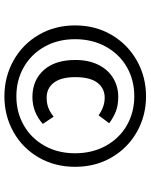

<svg xmlns="http://www.w3.org/2000/svg" viewBox="72 -860 667 850"><g transform="rotate(90 405.0 -434.5)"><path d="M718 -434Q718 -344 676.5 -272.5Q635 -201 563.5 -161Q492 -121 406 -121Q320 -121 248 -161Q176 -201 134 -272.5Q92 -344 92 -434Q92 -524 134 -595.5Q176 -667 248 -707.5Q320 -748 406 -748Q492 -748 563.5 -707.5Q635 -667 676.5 -595.5Q718 -524 718 -434ZM153 -434Q153 -358 186 -299Q219 -240 276.5 -207Q334 -174 406 -174Q477 -174 534.5 -207Q592 -240 625 -299Q658 -358 658 -434Q658 -510 625 -570Q592 -630 534.5 -663Q477 -696 406 -696Q334 -696 276.5 -663Q219 -630 186 -570Q153 -510 153 -434ZM525 -585 490 -538Q452 -565 412 -565Q371 -565 346 -533Q321 -501 321 -435Q321 -372 345.5 -340Q370 -308 412 -308Q437 -308 456.5 -315.5Q476 -323 496 -339L528 -291Q476 -245 409 -245Q335 -245 290 -295Q245 -345 245 -435Q245 -495 267 -538Q289 -581 326 -603Q363 -625 408 -625Q444 -625 471 -615Q498 -605 525 -585Z"/></g></svg>

Font: Statis Sans
Style: Regular
Weight: 400
Designer: bBox Type GmbH
Foundry: bBox Type GmbH
Version: Version 1.000